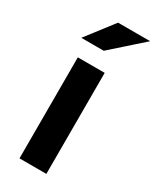

<svg xmlns="http://www.w3.org/2000/svg" viewBox="-186 -769 671 823"><g transform="rotate(30 149.5 -357.5)"><path d="M65 0V-500H198V0ZM36 -580 140 -715H299L147 -580Z"/></g></svg>

Font: Share
Style: Bold
Weight: 700
Designer: Ralph du Carrois
Version: Version 1.002